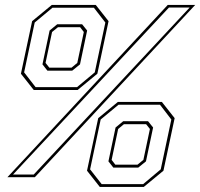

<svg xmlns="http://www.w3.org/2000/svg" viewBox="-20 -720 813 780"><path d="M10 0 661.5 -700H773L121.5 0ZM117 -354.5 65 -420.5 110.5 -634 190.5 -700H369L421 -634L375.5 -420.5L295.5 -354.5ZM33 -11H117L750.5 -689.5H666.5ZM124.5 -366H293L365 -426L408 -628.5L361.5 -688.5H193L121 -628.5L78 -426ZM172.5 -433 152.5 -458.5 181.5 -596 212.5 -621.5H313.5L334 -596L305 -458.5L273.5 -433ZM180.5 -445H270.5L294 -464.5L320.5 -590L305.5 -609.5H215.5L191.5 -590L165 -464.5ZM385.5 39.5 333.5 -26.5 379 -240 459 -306H637.5L689.5 -240L644 -26.5L564 39.5ZM393 28H561.5L633 -32L676 -234.5L630 -294.5H461.5L389 -234.5L346 -32ZM440.5 -39 420.5 -64.5 449.5 -202 480.5 -227.5H581.5L602 -202L573 -64.5L541.5 -39ZM448.5 -51H538.5L562.5 -70.5L589 -196L573.5 -215.5H483.5L460 -196L433.5 -70.5Z"/></svg>

Font: Tourney Condensed Thin
Style: Italic
Weight: 100
Width: 3
Italic angle: -12°
Designer: Tyler Finck
Foundry: Etcetera Type Co
Version: Version 1.010; ttfautohint (v1.8.3)